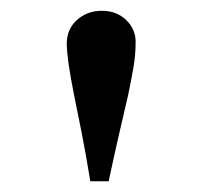

<svg xmlns="http://www.w3.org/2000/svg" viewBox="-20 -795 372 358"><path d="M132.3 -547.4 118.2 -617.2Q104.5 -686 104.5 -713.4Q104.5 -740.7 123.5 -757.8Q142.6 -774.9 169.9 -774.9Q197.3 -774.9 215.1 -757.8Q232.9 -740.7 232.9 -717Q232.9 -693.4 229 -670.4Q225.1 -647.5 218.8 -617.2L202.6 -547.4Q193.4 -507.8 182.6 -457H148.4Q140.1 -507.8 132.3 -547.4Z"/></svg>

Font: Stoke
Style: Regular
Weight: 400
Designer: Nicole Fally
Foundry: Nicole Fally
Version: Version 1.002